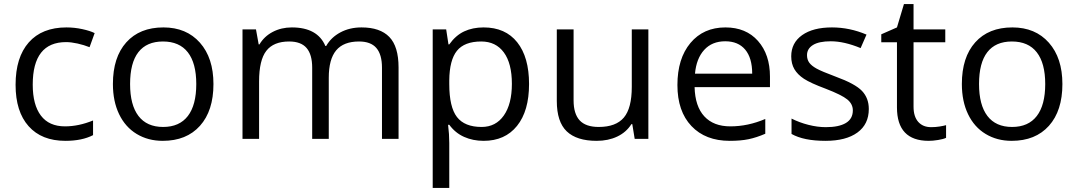

<svg xmlns="http://www.w3.org/2000/svg" viewBox="-20 -679 5272 939"><path d="M299.8 9.8Q183.6 9.8 119.9 -61.8Q56.2 -133.3 56.2 -264.2Q56.2 -398.4 120.8 -471.7Q185.5 -544.9 305.2 -544.9Q343.8 -544.9 382.3 -536.6Q420.9 -528.3 442.9 -517.1L418 -448.2Q391.1 -459 359.4 -466.1Q327.6 -473.1 303.2 -473.1Q140.1 -473.1 140.1 -265.1Q140.1 -166.5 179.9 -113.8Q219.7 -61 297.9 -61Q364.7 -61 435.1 -89.8V-18.1Q381.3 9.8 299.8 9.8Z M1023.9 -268.1Q1023.9 -137.2 958 -63.7Q892.1 9.8 775.9 9.8Q704.1 9.8 648.4 -23.9Q592.8 -57.6 562.5 -120.6Q532.2 -183.6 532.2 -268.1Q532.2 -398.9 597.7 -471.9Q663.1 -544.9 779.3 -544.9Q891.6 -544.9 957.8 -470.2Q1023.9 -395.5 1023.9 -268.1ZM616.2 -268.1Q616.2 -165.5 657.2 -111.8Q698.2 -58.1 777.8 -58.1Q857.4 -58.1 898.7 -111.6Q939.9 -165 939.9 -268.1Q939.9 -370.1 898.7 -423.1Q857.4 -476.1 776.9 -476.1Q697.3 -476.1 656.7 -423.8Q616.2 -371.6 616.2 -268.1Z M1848.1 0V-348.1Q1848.1 -412.1 1820.8 -444.1Q1793.5 -476.1 1735.8 -476.1Q1660.2 -476.1 1624 -432.6Q1587.9 -389.2 1587.9 -298.8V0H1506.8V-348.1Q1506.8 -412.1 1479.5 -444.1Q1452.1 -476.1 1394 -476.1Q1317.9 -476.1 1282.5 -430.4Q1247.1 -384.8 1247.1 -280.8V0H1166V-535.2H1231.9L1245.1 -461.9H1249Q1272 -501 1313.7 -522.9Q1355.5 -544.9 1407.2 -544.9Q1532.7 -544.9 1571.3 -454.1H1575.2Q1599.1 -496.1 1644.5 -520.5Q1689.9 -544.9 1748 -544.9Q1838.9 -544.9 1884 -498.3Q1929.2 -451.7 1929.2 -349.1V0Z M2345.2 9.8Q2293 9.8 2249.8 -9.5Q2206.5 -28.8 2177.2 -68.8H2171.4Q2177.2 -22 2177.2 20V240.2H2096.2V-535.2H2162.1L2173.3 -461.9H2177.2Q2208.5 -505.9 2250 -525.4Q2291.5 -544.9 2345.2 -544.9Q2451.7 -544.9 2509.5 -472.2Q2567.4 -399.4 2567.4 -268.1Q2567.4 -136.2 2508.5 -63.2Q2449.7 9.8 2345.2 9.8ZM2333.5 -476.1Q2251.5 -476.1 2214.8 -430.7Q2178.2 -385.3 2177.2 -286.1V-268.1Q2177.2 -155.3 2214.8 -106.7Q2252.4 -58.1 2335.4 -58.1Q2404.8 -58.1 2444.1 -114.3Q2483.4 -170.4 2483.4 -269Q2483.4 -369.1 2444.1 -422.6Q2404.8 -476.1 2333.5 -476.1Z M2785.2 -535.2V-188Q2785.2 -122.6 2814.9 -90.3Q2844.7 -58.1 2908.2 -58.1Q2992.2 -58.1 3031 -104Q3069.8 -149.9 3069.8 -253.9V-535.2H3150.9V0H3084L3072.3 -71.8H3067.9Q3043 -32.2 2998.8 -11.2Q2954.6 9.8 2897.9 9.8Q2800.3 9.8 2751.7 -36.6Q2703.1 -83 2703.1 -185.1V-535.2Z M3548.8 9.8Q3430.2 9.8 3361.6 -62.5Q3293 -134.8 3293 -263.2Q3293 -392.6 3356.7 -468.8Q3420.4 -544.9 3527.8 -544.9Q3628.4 -544.9 3687 -478.8Q3745.6 -412.6 3745.6 -304.2V-252.9H3377Q3379.4 -158.7 3424.6 -109.9Q3469.7 -61 3551.8 -61Q3638.2 -61 3722.7 -97.2V-24.9Q3679.7 -6.3 3641.4 1.7Q3603 9.8 3548.8 9.8ZM3526.9 -477.1Q3462.4 -477.1 3424.1 -435.1Q3385.7 -393.1 3378.9 -318.8H3658.7Q3658.7 -395.5 3624.5 -436.3Q3590.3 -477.1 3526.9 -477.1Z M4229 -146Q4229 -71.3 4173.3 -30.8Q4117.7 9.8 4017.1 9.8Q3910.6 9.8 3851.1 -23.9V-99.1Q3889.6 -79.6 3933.8 -68.4Q3978 -57.1 4019 -57.1Q4082.5 -57.1 4116.7 -77.4Q4150.9 -97.7 4150.9 -139.2Q4150.9 -170.4 4123.8 -192.6Q4096.7 -214.8 4018.1 -245.1Q3943.4 -272.9 3911.9 -293.7Q3880.4 -314.5 3865 -340.8Q3849.6 -367.2 3849.6 -403.8Q3849.6 -469.2 3902.8 -507.1Q3956.1 -544.9 4048.8 -544.9Q4135.3 -544.9 4217.8 -509.8L4189 -443.8Q4108.4 -477.1 4043 -477.1Q3985.4 -477.1 3956.1 -459Q3926.8 -440.9 3926.8 -409.2Q3926.8 -387.7 3937.7 -372.6Q3948.7 -357.4 3973.1 -343.8Q3997.6 -330.1 4066.9 -304.2Q4162.1 -269.5 4195.6 -234.4Q4229 -199.2 4229 -146Z M4533.7 -57.1Q4555.2 -57.1 4575.2 -60.3Q4595.2 -63.5 4606.9 -66.9V-4.9Q4593.8 1.5 4568.1 5.6Q4542.5 9.8 4522 9.8Q4366.7 9.8 4366.7 -153.8V-472.2H4290V-511.2L4366.7 -544.9L4400.9 -659.2H4447.8V-535.2H4603V-472.2H4447.8V-157.2Q4447.8 -108.9 4470.7 -83Q4493.7 -57.1 4533.7 -57.1Z M5175.8 -268.1Q5175.8 -137.2 5109.9 -63.7Q5043.9 9.8 4927.7 9.8Q4856 9.8 4800.3 -23.9Q4744.6 -57.6 4714.4 -120.6Q4684.1 -183.6 4684.1 -268.1Q4684.1 -398.9 4749.5 -471.9Q4814.9 -544.9 4931.2 -544.9Q5043.5 -544.9 5109.6 -470.2Q5175.8 -395.5 5175.8 -268.1ZM4768.1 -268.1Q4768.1 -165.5 4809.1 -111.8Q4850.1 -58.1 4929.7 -58.1Q5009.3 -58.1 5050.5 -111.6Q5091.8 -165 5091.8 -268.1Q5091.8 -370.1 5050.5 -423.1Q5009.3 -476.1 4928.7 -476.1Q4849.1 -476.1 4808.6 -423.8Q4768.1 -371.6 4768.1 -268.1Z"/></svg>

Font: f0_51640 
Style: Regular
Weight: 400
Foundry: Ascender Corporation
Version: Version 1.10